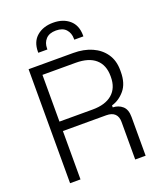

<svg xmlns="http://www.w3.org/2000/svg" viewBox="-162 -1006 931 1108"><g transform="rotate(-20 303.5 -452.0)"><path d="M74 0V-700H348Q413 -700 462.5 -678Q512 -656 540.5 -614.5Q569 -573 569 -514V-504Q569 -433 535 -392.5Q501 -352 455 -339V-327Q490 -326 514 -305Q538 -284 538 -238V0H474V-231Q474 -263 456.5 -280Q439 -297 404 -297H138V0ZM138 -355H342Q420 -355 462.5 -391.5Q505 -428 505 -496V-501Q505 -569 463.5 -605.5Q422 -642 342 -642H138ZM159 -770V-776Q159 -838 198 -871Q237 -904 298 -904Q359 -904 397.5 -871Q436 -838 436 -776V-770H380V-776Q380 -811 359.5 -833.5Q339 -856 298 -856Q257 -856 236 -833.5Q215 -811 215 -776V-770Z"/></g></svg>

Font: Space Grotesk Frontify Light
Style: Regular
Weight: 300
Designer: Florian Karsten
Version: Version 2.000